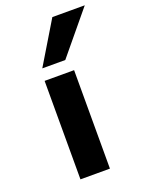

<svg xmlns="http://www.w3.org/2000/svg" viewBox="-146 -846 696 918"><g transform="rotate(-20 202.0 -387.5)"><path d="M100 0V-501H250V0ZM110 -561 239 -775H404L227 -561Z"/></g></svg>

Font: Nunito Sans 7pt Expanded
Style: Bold
Weight: 700
Width: 7
Designer: Vernon Adams
Foundry: Vernon Adams
Version: Version 3.101;gftools[0.9.27]